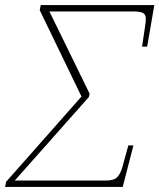

<svg xmlns="http://www.w3.org/2000/svg" viewBox="-69 -734 626 754"><path d="M-49 0 -45 -20 251 -355 87 -694 91 -714H537L509 -551H489L500 -626Q504 -649 503.5 -663Q503 -677 492.5 -683Q482 -689 454 -689H125L283 -366L280 -353L-11 -25H347Q379 -25 391.5 -38.5Q404 -52 411 -76L435 -163H455L413 0Z"/></svg>

Font: Noto Serif Thin
Style: Italic
Weight: 100
Italic angle: -12°
Designer: Monotype Design Team
Foundry: Monotype Imaging Inc.
Version: Version 2.014; ttfautohint (v1.8.4.7-5d5b)